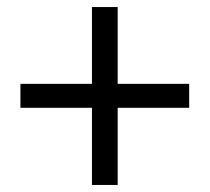

<svg xmlns="http://www.w3.org/2000/svg" viewBox="-20 -641 595 545"><path d="M241 -116H314V-335H517V-403H314V-621H241V-403H38V-335H241Z"/></svg>

Font: Source Han Sans CN Regular
Style: Regular
Weight: 400
Designer: Ryoko NISHIZUKA (kana & ideographs); Paul D. Hunt (Latin, Greek & Cyrillic); Wenlong ZHANG (bopomofo); Sandoll Communica
Foundry: Adobe Systems Incorporated
Version: Version 1.004;PS 1.004;hotconv 1.0.82;makeotf.lib2.5.63406